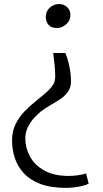

<svg xmlns="http://www.w3.org/2000/svg" viewBox="-20 -770 514 956"><path d="M305.5 -506Q316.5 -479 322.5 -453.2Q328.5 -427.5 331 -405.2Q333.5 -383 333.5 -365.5Q333.5 -335.5 319.2 -314.5Q305 -293.5 282.5 -278.2Q260 -263 234 -248.2Q208 -233.5 184.5 -215.5Q169.5 -204 151 -184Q132.5 -164 119.2 -137.8Q106 -111.5 106 -81Q106 -34 129 8.8Q152 51.5 200 78.8Q248 106 322.5 106Q342 106 367.5 102.8Q393 99.5 408.5 93L421.5 144.5Q411 150.5 391.8 155.2Q372.5 160 350.5 162.8Q328.5 165.5 309.5 165.5Q232.5 165.5 180.8 145.8Q129 126 98 92Q67 58 53.5 15.8Q40 -26.5 40 -71Q40 -116.5 57.8 -152.2Q75.5 -188 103 -216.2Q130.5 -244.5 160 -268Q189.5 -291.5 213.8 -313Q238 -334.5 249 -356.5Q251.5 -362 253.2 -371.5Q255 -381 255 -387.5Q255 -421.5 251.2 -450.8Q247.5 -480 245 -506ZM274.5 -750Q296.5 -750 313.5 -735.2Q330.5 -720.5 330.5 -695Q330.5 -667.5 309.5 -649Q288.5 -630.5 264.5 -630.5Q234.5 -630.5 221.2 -647Q208 -663.5 208 -685Q208 -714.5 228.2 -732.2Q248.5 -750 274.5 -750Z"/></svg>

Font: Merriweather 20pt Light
Style: Regular
Weight: 300
Version: Version 2.100